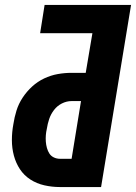

<svg xmlns="http://www.w3.org/2000/svg" viewBox="-20 -755 549 775"><path d="M222 0Q190 0 159 -7Q128 -14 102.5 -30.5Q77 -47 60.5 -72Q44 -97 36 -127Q28 -157 28 -189.5Q28 -222 34 -254Q38 -281 46.5 -308.5Q55 -336 71.5 -361Q88 -386 110 -406Q132 -426 158.5 -438.5Q185 -451 213 -456Q241 -461 269 -461H326L353 -621H142L160 -735H509L388 0ZM223 -114H269L307 -347H269Q249 -347 230 -337.5Q211 -328 198 -311Q185 -294 178.5 -274.5Q172 -255 169 -235Q166 -222 165 -209Q164 -196 165 -183Q166 -170 169.5 -157.5Q173 -145 179.5 -135Q186 -125 197.5 -119.5Q209 -114 223 -114Z"/></svg>

Font: Iosevka Heavy
Style: Italic
Weight: 900
Italic angle: -9°
Monospace: yes
Designer: Belleve Invis
Foundry: Belleve Invis
Version: Version 32.5.0; ttfautohint (v1.8.4)